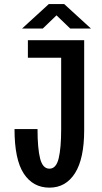

<svg xmlns="http://www.w3.org/2000/svg" viewBox="-20 -894 490 926"><path d="M218.5 11Q139 11 94.5 -57Q50 -125 50 -271.5H161Q161 -178 173.5 -129.2Q186 -80.5 218.5 -80.5Q251 -80.5 263 -130.2Q275 -180 275 -271V-615.5H114.5V-700H386V-266.5Q386 -129 341.8 -59Q297.5 11 218.5 11ZM86.5 -756.5 215.5 -874.5H289.5L418.5 -756.5H318.5L252.5 -820L186.5 -756.5Z"/></svg>

Font: Trispace Condensed Medium
Style: Regular
Weight: 500
Width: 3
Designer: Tyler Finck
Foundry: Etcetera Type Company
Version: Version 1.210; ttfautohint (v1.8.3)